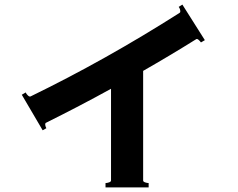

<svg xmlns="http://www.w3.org/2000/svg" viewBox="-20 -780 1039 837"><path d="M775 -760 873 -605 856 -595Q852 -601 845.5 -606.5Q839 -612 835 -609Q723 -539 604 -471V7Q604 12 612.5 15Q621 18 628 18V37H440V18Q447 18 455.5 15Q464 12 464 7V-393Q330 -319 181 -245Q177 -244 177 -237Q177 -231 182 -221L166 -212L75 -367L92 -377Q95 -370 102 -363.5Q109 -357 114 -360Q441 -519 763 -724Q766 -726 766 -730Q766 -741 759 -750Z"/></svg>

Font: Aoboshi One
Style: Regular
Weight: 400
Designer: IKIMOJI
Foundry: Natsumi Matsuba
Version: Version 1.000; ttfautohint (v1.8.3)